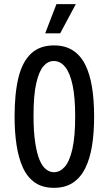

<svg xmlns="http://www.w3.org/2000/svg" viewBox="-20 -890 522 922"><path d="M239 12Q184 12 147.5 -13.5Q111 -39 90 -85Q69 -131 59.5 -193.5Q50 -256 50 -329Q50 -441 68.5 -517Q87 -593 129 -632.5Q171 -672 239 -672Q292 -672 329 -648.5Q366 -625 388.5 -581Q411 -537 421.5 -473.5Q432 -410 432 -330Q432 -253 422 -190.5Q412 -128 389.5 -82.5Q367 -37 330 -12.5Q293 12 239 12ZM239 -63Q268 -63 291 -89Q314 -115 327.5 -174Q341 -233 341 -331Q341 -423 328.5 -481.5Q316 -540 293 -568.5Q270 -597 238 -597Q210 -597 188.5 -572Q167 -547 154 -490Q141 -433 141 -335Q141 -258 149 -205.5Q157 -153 170 -122Q183 -91 201 -77Q219 -63 239 -63ZM269 -730H197L251 -870H344Z"/></svg>

Font: Bricolage Grotesque 24pt Condensed
Style: Regular
Weight: 400
Width: 3
Designer: Mathieu Triay
Foundry: Atelier Triay
Version: Version 1.001;gftools[0.9.33.dev8+g029e19f]